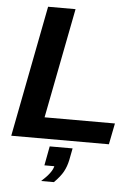

<svg xmlns="http://www.w3.org/2000/svg" viewBox="-60 -735 731 1003"><g transform="rotate(5 305.5 -233.0)"><path d="M18 0 151 -688H295L183 -111H552L530 0ZM194 222Q249 173 256 139H204L223 38H343L331 100Q324 134 309 161.5Q294 189 261 222Z"/></g></svg>

Font: Libra Sans Modern
Style: Bold Italic
Weight: 700
Italic angle: -12°
Foundry: Stefan Peev, Context Ltd
Version: Version 1.000